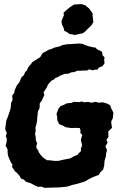

<svg xmlns="http://www.w3.org/2000/svg" viewBox="-20 -895 595 931"><path d="M196 16 182 10 163 11 145 2 128 -7 107 -13 94 -25 82 -29 75 -42 62 -57 53 -64 38 -86 41 -95 33 -108 27 -120 19 -140 17 -155V-170L7 -189L12 -205L13 -223L8 -235L13 -250L5 -269L11 -312L19 -331L30 -364L32 -374L34 -397L41 -410L39 -431L49 -445L51 -457L61 -480L74 -496L84 -520L96 -531L102 -546L110 -553L118 -571L126 -579L137 -594L156 -606L175 -618L187 -638L203 -646L214 -653L228 -657L243 -664L269 -670L284 -677L310 -681H319L349 -683L364 -684L383 -682L388 -678L409 -671L430 -666L444 -664L449 -657L475 -644L477 -627L487 -617L485 -606L487 -588L477 -574L460 -568L452 -557L444 -558L428 -554L413 -559L402 -553H387L370 -552H355L338 -545H328L310 -537H293L282 -532L273 -529L260 -521L249 -517L240 -509L230 -504L223 -497L212 -484L208 -473L199 -459L191 -447L195 -434L188 -420L183 -407L173 -395L172 -372L164 -354L161 -327L160 -311L157 -294L152 -277L153 -259L150 -248L153 -231L154 -214L160 -201L156 -185L157 -176L166 -165L168 -157L177 -144L189 -131L195 -127L208 -118H219L243 -115H263L289 -121L305 -124L321 -127L336 -136L355 -144L363 -153L373 -163L372 -174L378 -189L375 -204L372 -215L375 -228L379 -240L370 -250V-264L367 -274L343 -275L327 -274L312 -276L296 -279L287 -285L267 -293L258 -311L257 -329L254 -343L264 -369L273 -380L288 -386L304 -394L326 -396L337 -401L365 -400L376 -403L388 -399L408 -401L422 -397L443 -401L460 -397L477 -399L496 -394L514 -385L519 -370L530 -349L527 -322L519 -305L520 -296L523 -275L505 -258L506 -232L496 -216L502 -204L491 -185L499 -167L494 -149V-139L487 -115L485 -91L480 -73L466 -59L459 -47L430 -36L410 -26L392 -15L375 -10L356 -4L334 1L321 5L305 10L276 13L258 14L217 15ZM342 -725 332 -728 315 -731 304 -740 292 -745 288 -761 281 -775 278 -791 282 -803 290 -821 288 -833 302 -846 319 -860 339 -873 355 -874 375 -875 392 -870 401 -863 413 -853 421 -841 429 -831V-820L431 -803L433 -788L423 -772L415 -764L405 -755L393 -742L380 -733L367 -731Z"/></svg>

Font: Winky Rough SemiBold
Style: Italic
Weight: 600
Italic angle: -8.97852°
Designer: Simon Atzbach
Foundry: typofactur
Version: Version 1.206; ttfautohint (v1.8.4.7-5d5b)